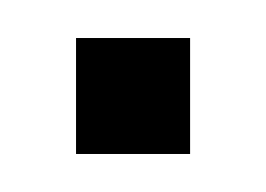

<svg xmlns="http://www.w3.org/2000/svg" viewBox="-20 -81 140 101"><path d="M80 -61V0H20V-61Z"/></svg>

Font: Linear
Style: Regular
Weight: 400
Designer: Braydon G. Fuller
Foundry: Braydon G. Fuller
Version: Version 1.000;PS 001.000;hotconv 1.0.38